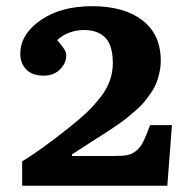

<svg xmlns="http://www.w3.org/2000/svg" viewBox="-20 -594 625 614"><path d="M50.8 0V-78.1Q107.9 -111.8 202.1 -187Q235.4 -213.4 257.8 -234.9Q280.3 -256.3 300.5 -282Q320.8 -307.6 330.8 -335Q340.8 -362.3 340.8 -392.1Q340.8 -423.3 333.5 -444.8Q326.2 -466.3 312.5 -477.5Q298.8 -488.8 283 -493.4Q267.1 -498 247.1 -498Q225.1 -498 201.9 -489.7Q178.7 -481.4 163.1 -465.8Q181.6 -443.4 186.8 -434.8Q191.9 -426.3 191.9 -416Q191.9 -392.6 172.1 -372.3Q152.3 -352.1 119.1 -352.1Q83 -352.1 64 -371.8Q44.9 -391.6 44.9 -421.9Q44.9 -483.9 109.4 -529.1Q173.8 -574.2 274.9 -574.2Q376.5 -574.2 435.3 -529.1Q494.1 -483.9 494.1 -399.9Q494.1 -380.9 490 -362.3Q485.8 -343.8 480 -328.6Q474.1 -313.5 462.9 -297.1Q451.7 -280.8 441.9 -268.8Q432.1 -256.8 415.5 -242.2Q398.9 -227.5 387.2 -218Q375.5 -208.5 355 -194.3Q334.5 -180.2 322.8 -172.6Q311 -165 288.6 -150.9Q266.1 -136.7 255.9 -129.9L210 -100.1V-95.2H345.2Q372.1 -95.2 386.7 -97.9Q401.4 -100.6 415 -111.3Q428.7 -122.1 438 -140.6Q447.3 -159.2 460 -193.8H529.8L515.1 0Z"/></svg>

Font: Literata Book
Style: Bold
Weight: 700
Designer: Latin by Veronika Burian and Jose Scaglione. Greek by Irene Vlachou. Cyrillic by Vera Evstafieva
Foundry: TypeTogether
Version: Version 2.003;PS 002.003;hotconv 1.0.88;makeotf.lib2.5.64775